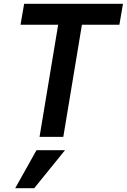

<svg xmlns="http://www.w3.org/2000/svg" viewBox="-20 -720 667 1010"><path d="M188 0H313L411 -590H608L627 -700H107L88 -590H286ZM322 70H172L60 270H160Z"/></svg>

Font: CommitMono
Style: Bold Italic
Weight: 700
Monospace: yes
Designer: Eigil Nikolajsen
Foundry: Eigil Nikolajsen
Version: Version 1.143